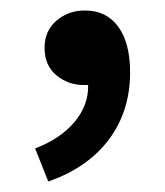

<svg xmlns="http://www.w3.org/2000/svg" viewBox="-20 -164 315 366"><path d="M72 182 47 119Q96 100 122.5 68Q149 36 148 -2H139Q110 -2 87.5 -20.5Q65 -39 65 -73Q65 -105 87.5 -124.5Q110 -144 142 -144Q183 -144 205.5 -113Q228 -82 228 -26Q228 48 187.5 102Q147 156 72 182Z"/></svg>

Font: Giro Sans Semibold
Style: Regular
Weight: 600
Designer: Paul D. Hunt
Foundry: Adobe Systems Incorporated
Version: Version 1.000;PS 1.0;hotconv 1.0.88;makeotf.lib2.5.647800